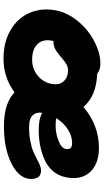

<svg xmlns="http://www.w3.org/2000/svg" viewBox="228 -781 585 1081"><g transform="rotate(90 520.5 -240.5)"><path d="M310.1 32.2Q215.8 32.2 147.7 -8.5Q79.6 -49.3 51.3 -117.4Q22.9 -185.5 39.1 -266.1Q48.3 -314 79.3 -359.9Q110.4 -405.8 151.6 -439Q192.9 -472.2 242.2 -492.7Q291.5 -513.2 335.9 -513.2Q373.5 -513.2 396 -495.1Q520 -490.7 582 -418Q686 -504.9 812 -504.9Q903.3 -504.9 949.2 -454.6Q995.1 -404.3 978 -318.8Q969.7 -277.3 943.6 -246.6Q917.5 -215.8 879.4 -199Q841.3 -182.1 799.8 -174.1Q758.3 -166 711.9 -166Q647.9 -166 615.2 -186Q609.4 -154.3 628.2 -133.1Q647 -111.8 695.8 -111.8Q738.3 -111.8 774.2 -118.7Q810.1 -125.5 833 -135.5Q856 -145.5 874.8 -155.5Q893.6 -165.5 909.9 -172.4Q926.3 -179.2 939.9 -179.2Q969.7 -179.2 980.7 -157.2Q991.7 -135.3 985.8 -105Q974.1 -46.9 892.6 -8.5Q811 29.8 690.9 29.8Q561 29.8 500 -29.8Q416 32.2 310.1 32.2ZM785.2 -354Q745.1 -354 707.8 -329.6Q670.4 -305.2 645 -264.2Q662.1 -261.2 688 -261.2Q731.9 -261.2 772.9 -277.6Q814 -293.9 818.8 -317.9Q821.8 -336.4 814 -345.2Q806.2 -354 785.2 -354ZM209 -238.8Q199.2 -189 228.3 -158.9Q257.3 -128.9 316.9 -128.9Q366.7 -128.9 404.5 -159.2Q442.4 -189.5 452.1 -237.8Q460.4 -279.8 438.7 -305.4Q417 -331.1 374 -331.1Q369.6 -331.1 365.5 -330.6Q361.3 -330.1 356.9 -328.4Q352.5 -326.7 349.4 -325.7Q346.2 -324.7 341.1 -321.5Q335.9 -318.4 333.3 -316.7Q330.6 -314.9 324.7 -310.3Q318.8 -305.7 316.2 -303.7Q313.5 -301.8 306.2 -295.7Q298.8 -289.6 295.9 -287.1Q270 -265.1 252.7 -257.1Q235.4 -249 211.9 -249H210.9Q209 -241.2 209 -238.8Z"/></g></svg>

Font: Shantell Sans Bouncy
Style: Italic
Weight: 800
Italic angle: -11.31°
Designer: Stephen Nixon, Anya Danilova, Shantell Martin
Foundry: Arrow Type
Version: Version 1.006;[9816181b4]